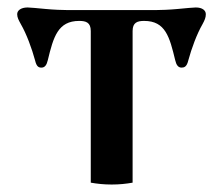

<svg xmlns="http://www.w3.org/2000/svg" viewBox="-20 -489 597 514"><path d="M26 -451C26 -442 30 -435 36 -424C51 -398 65 -360 74 -327C78 -310 84 -308 91 -308C100 -308 105 -315 108 -328C123 -390 135 -433 192 -433C210 -433 223 -429 223 -406V0C240 3 258 5 279 5C300 5 318 3 335 0V-406C335 -429 348 -433 366 -433C423 -433 434 -390 449 -328C452 -315 457 -308 466 -308C473 -308 480 -310 484 -327C493 -360 507 -398 522 -424C528 -435 531 -442 531 -451C531 -461 522 -469 504 -469C497 -469 478 -467 456 -465C435 -463 410 -462 396 -462H162C148 -462 123 -463 102 -465C80 -467 61 -469 54 -469C36 -469 26 -461 26 -451Z"/></svg>

Font: Monomakh Unicode
Style: Regular
Weight: 400
Version: Version 1.2